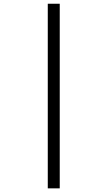

<svg xmlns="http://www.w3.org/2000/svg" viewBox="-20 -782 584 1042"><path d="M239.3 -761.7H304.2V240.2H239.3Z"/></svg>

Font: Viking Open Sans
Style: Regular
Weight: 400
Foundry: Ascender Corporation
Version: Version 2.001